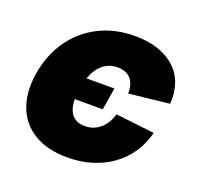

<svg xmlns="http://www.w3.org/2000/svg" viewBox="-103 -659 804 781"><g transform="rotate(20 299.0 -268.5)"><path d="M263.7 10.3Q175.8 10.3 118.4 -24.9Q61 -60.1 37.8 -122.8Q14.6 -185.5 28.3 -269Q42.5 -352.5 86.4 -415.3Q130.4 -478 199.2 -513.2Q268.1 -548.3 355.5 -548.3Q412.1 -548.3 455.8 -533.4Q499.5 -518.6 529.3 -491Q559.1 -463.4 572.5 -424.6Q585.9 -385.7 582.5 -337.9L407.7 -318.8Q408.2 -338.9 403.6 -354.7Q398.9 -370.6 389.2 -381.8Q379.4 -393.1 364.7 -398.7Q350.1 -404.3 331.1 -404.3Q300.8 -404.3 277.1 -388.7Q253.4 -373 237.8 -343Q222.2 -313 215.3 -270Q208 -227.1 213.6 -196.5Q219.2 -166 237.5 -149.9Q255.9 -133.8 286.1 -133.8Q305.7 -133.8 322.3 -139.9Q338.9 -146 352.3 -157.5Q365.7 -168.9 376 -185.5Q386.2 -202.1 392.1 -223.1L560.1 -203.6Q547.9 -154.8 521.5 -115.5Q495.1 -76.2 456.5 -48.1Q418 -20 369.1 -4.9Q320.3 10.3 263.7 10.3ZM206.1 -223.1 222.2 -318.8H348.1L332.5 -223.1Z"/></g></svg>

Font: Inter 17pt Black
Style: Italic
Weight: 900
Italic angle: -9.3988°
Version: Version 4.001;git-66647c0bb